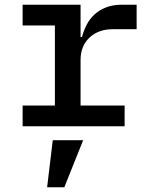

<svg xmlns="http://www.w3.org/2000/svg" viewBox="-20 -536 640 815"><path d="M204 59H333L253 259H180ZM76 -88H213V-428H76V-516H322V-379H328Q335 -406 348 -431Q361 -456 381 -474.5Q401 -493 430 -504.5Q459 -516 498 -516H560V-412H458Q398 -412 360 -376.5Q322 -341 322 -281V-88H509V0H76Z"/></svg>

Font: IBM Plex Mono Medium
Style: Regular
Weight: 500
Monospace: yes
Designer: Mike Abbink, Paul van der Laan, Pieter van Rosmalen
Foundry: Bold Monday
Version: Version 2.3